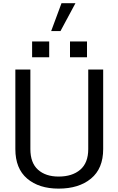

<svg xmlns="http://www.w3.org/2000/svg" viewBox="-20 -1132 716 1163"><path d="M346.5 -944H290L352.5 -1112.5H437ZM278 -785H174.5V-881H278ZM507 -785H404V-881H507ZM335 10.5Q216 10.5 144.5 -50.2Q73 -111 73 -229V-711H164V-229Q164 -145.5 210.2 -104Q256.5 -62.5 335 -62.5Q417.5 -62.5 466 -104Q514.5 -145.5 514.5 -229V-711H605V-229Q605 -111 531.2 -50.2Q457.5 10.5 335 10.5Z"/></svg>

Font: Roberto Sans
Style: Regular
Weight: 400
Designer: Google (font) & Cristiano Sobral (main changes)
Version: Version 1.500; ttfautohint (v1.8.4.7-5d5b-dirty)